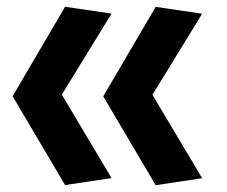

<svg xmlns="http://www.w3.org/2000/svg" viewBox="-20 -546 660 558"><path d="M169.1 -8.2 16.7 -266.4 124.8 -329.6 304.2 -28.4ZM304.2 -506.5 125.4 -215 16.7 -266.4 169.1 -526.3ZM432.4 -7.8 280 -266.1 388.1 -329.2 567.5 -28.1ZM567.5 -506.2 388.8 -214.7 280 -266.1 432.4 -526Z"/></svg>

Font: Monaspace Xenon Var
Style: Regular
Weight: 400
Designer: Riley Cran and the Lettermatic Team
Version: Version 1.000 (Monaspace Xenon Var)